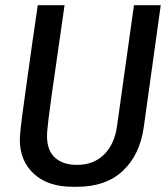

<svg xmlns="http://www.w3.org/2000/svg" viewBox="-20 -706 640 736"><path d="M259 10Q163.5 10 109.8 -39.8Q56 -89.5 56 -170.8Q56 -184.2 59.6 -217.1Q63.2 -250 70 -298.9Q76.8 -347.8 85.2 -409Q93.8 -470.2 103.6 -540.5Q113.5 -610.8 124.8 -686H227.5Q209 -558 196.9 -472.9Q184.8 -387.8 177.2 -335Q169.8 -282.2 166.4 -253.4Q163 -224.5 161.6 -209.6Q160.2 -194.8 160.2 -184.5Q160.2 -129.2 190.9 -101.6Q221.5 -74 275 -74Q338.8 -74 378.8 -113.5Q418.8 -153 428.5 -222L493.5 -686H596.2L531.2 -219.2Q516.2 -112.5 451 -51.2Q385.8 10 275.8 10Z"/></svg>

Font: Chivo Mono Medium
Style: Italic
Weight: 500
Italic angle: -8.05°
Monospace: yes
Designer: Hector Gatti
Foundry: Omnibus-Type
Version: Version 1.008